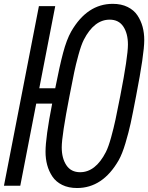

<svg xmlns="http://www.w3.org/2000/svg" viewBox="-28 -948 756 980"><path d="M625 -720.7Q625 -776.7 601.6 -812.2Q578.1 -847.7 531.9 -847.7Q452.5 -847.7 399.7 -744.8Q386.7 -719.4 372.7 -668.6Q358.7 -617.8 350.9 -579.8Q343.1 -541.7 326.8 -458.3Q287.1 -254.6 287.1 -196Q287.1 -140 310.9 -104.5Q334.6 -69 380.9 -69Q459.6 -69 512.4 -171.9Q525.4 -197.3 539.1 -246.7Q552.7 -296.2 561.5 -337.6Q570.3 -378.9 585.9 -458.3Q625 -658.9 625 -720.7ZM547.5 -928.4Q591.1 -928.4 623.4 -912.4Q655.6 -896.5 673.5 -869.5Q691.4 -842.4 699.9 -810.9Q708.3 -779.3 708.3 -743.5Q708.3 -672.5 666.7 -458.3Q649.1 -365.9 639 -319.3Q628.9 -272.8 612.3 -217.1Q595.7 -161.5 577.5 -129.6Q496.1 11.7 365.2 11.7Q321.6 11.7 289.4 -4.2Q257.2 -20.2 239.3 -47.2Q221.4 -74.2 212.9 -105.8Q204.4 -137.4 204.4 -173.2Q204.4 -246.7 238.3 -419.3H156.9L75.5 0H-7.8L170.6 -916.7H253.9L172.5 -497.4H253.9Q276 -610 293.9 -677.7Q311.8 -745.4 335.3 -787.1Q416.7 -928.4 547.5 -928.4Z"/></svg>

Font: Monoid
Style: Italic
Weight: 400
Width: 4
Italic angle: -11°
Monospace: yes
Version: Version 0.61